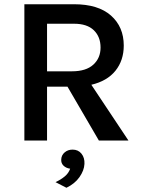

<svg xmlns="http://www.w3.org/2000/svg" viewBox="-20 -663 675 906"><path d="M95 0V-643H329.5Q443.5 -643 503.8 -589.5Q564 -536 564 -448Q564 -378 524.8 -329.2Q485.5 -280.5 411 -263L586 0H446.5L298.5 -254H202V0ZM202 -326.5H319Q386 -326.5 420.2 -357.8Q454.5 -389 454.5 -438.5Q454.5 -489.5 422.8 -520.2Q391 -551 329.5 -551H202ZM293.5 223 242 196.5Q267.5 184.5 285.8 169.2Q304 154 311 133Q292 130.5 279.8 118.8Q267.5 107 269 88.5Q270 69 285.2 56Q300.5 43 322.5 43Q349 43 364.5 62.2Q380 81.5 378.5 110.5Q377 141.5 355 172.8Q333 204 293.5 223Z"/></svg>

Font: Karla SemiBold
Style: Regular
Weight: 600
Designer: Jonathan Pinhorn
Version: Version 2.004; ttfautohint (v1.8.4.7-5d5b);gftools[0.9.33]